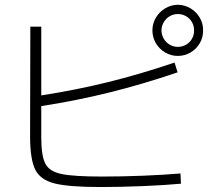

<svg xmlns="http://www.w3.org/2000/svg" viewBox="-20 -791 904 788"><path d="M103.5 -227.5 104.5 -681.6H149.4V-399.4Q293.5 -421.9 423.1 -453.9Q552.7 -485.8 696.3 -534.2L709 -494.1Q565.4 -445.3 429.7 -411.6Q293.9 -377.9 149.4 -355.5V-226.6Q149.4 -151.4 166 -119.4Q182.6 -87.4 232.2 -76.9Q281.7 -66.4 399.4 -66.4Q480 -66.4 566.2 -69.8Q652.3 -73.2 720.7 -79.1L722.7 -37.1Q654.8 -30.8 564.5 -27.1Q474.1 -23.4 392.6 -23.4Q262.7 -23.4 204.3 -38.1Q146 -52.7 125 -94.2Q104 -135.7 103.5 -227.5ZM605.5 -666Q605.5 -694.3 619.6 -718.3Q633.8 -742.2 657.7 -756.6Q681.6 -771 710 -771.5Q738.3 -771 762.2 -756.6Q786.1 -742.2 800 -718.3Q814 -694.3 813.5 -666Q814 -637.7 800 -613.8Q786.1 -589.8 762.2 -575.7Q738.3 -561.5 710 -561.5Q681.6 -561.5 657.7 -575.7Q633.8 -589.8 619.6 -613.8Q605.5 -637.7 605.5 -666ZM776.4 -666Q776.9 -684.1 768.1 -699.7Q759.3 -715.3 743.7 -724.4Q728 -733.4 710 -733.4Q691.9 -733.4 676.5 -724.4Q661.1 -715.3 652.1 -700Q643.1 -684.6 642.6 -666Q643.1 -647.5 652.1 -632.1Q661.1 -616.7 676.5 -607.7Q691.9 -598.6 710 -598.6Q728 -598.6 743.7 -607.7Q759.3 -616.7 768.1 -632.3Q776.9 -647.9 776.4 -666Z"/></svg>

Font: Pretendard GOV ExtraLight
Style: Regular
Weight: 200
Designer: Base glyphs from Inter by Rasmus Andersson; Hangeul glyphs from Noto Sans CJK(Source Han Sans) by Jang Soo-young and Kan
Foundry: Kil Hyung-jin
Version: Version 1.309